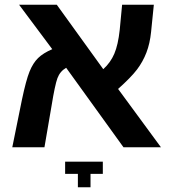

<svg xmlns="http://www.w3.org/2000/svg" viewBox="-20 -626 722 816"><path d="M61 -606H221.2L418.9 -332Q449.7 -359.9 465.8 -397.5Q481.9 -435.1 488.8 -499L499 -606H633.8L622.1 -490.2Q617.2 -441.4 602.3 -402.6Q587.4 -363.8 562.3 -330.6Q537.1 -297.4 481.9 -248L664.1 0H504.9L261.2 -337.9Q234.9 -322.8 224.1 -293.7Q213.4 -264.6 199.2 -176.8L168.9 0H32.2L73.2 -202.1Q90.8 -285.6 105.5 -321.8Q120.1 -357.9 141.8 -379.2Q163.6 -400.4 202.1 -417ZM311 169.9V112.8H256.8V61H417V112.8H364.7V169.9Z"/></svg>

Font: Arial
Style: Bold
Weight: 700
Designer: Steve Matteson
Foundry: Ascender Corporation
Version: Version 2.00.3